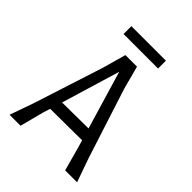

<svg xmlns="http://www.w3.org/2000/svg" viewBox="-249 -1029 1160 1160"><g transform="rotate(45 330.5 -449.5)"><path d="M619 0H517L476 -150L461 -201L190 -199L175 -150L136 0H42L95 -150L240 -600L282 -750H381L421 -600L566 -150ZM438 -279 327 -652 214 -277ZM479 -899V-832H184V-899Z"/></g></svg>

Font: Farro Light
Style: Regular
Weight: 300
Designer: Aceler Chua
Foundry: Grayscale Limited
Version: Version 1.101